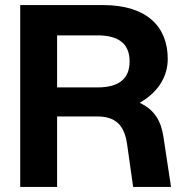

<svg xmlns="http://www.w3.org/2000/svg" viewBox="-20 -740 720 760"><path d="M60 0H206V-279H365C437 -279 472 -245 483 -170L507 0H657L627 -198C618 -259 593 -305 533 -333C603 -373 644 -434 644 -507C644 -632 564 -720 387 -720H60ZM206 -394V-600H366C452 -600 493 -565 493 -497C493 -429 452 -394 366 -394Z"/></svg>

Font: Aspekta 650
Style: Regular
Weight: 650
Designer: Ivo Dolenc
Version: Version 2.000